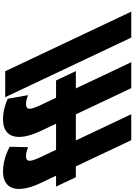

<svg xmlns="http://www.w3.org/2000/svg" viewBox="-46 -1092 915 1310"><g transform="rotate(-90 412.0 -437.5)"><path d="M-132.5 -513H-206.5L-142.7 -378H-68.7L110 0H287L108.3 -378H286.3L465 0H642L463.3 -378H581.3L517.5 -513H399.5L350.3 -617C316.8 -688 312.6 -718 357.6 -718C386.6 -718 417.2 -704 417.2 -704L392.5 -843C361.9 -857 310.4 -875 252.4 -875C124.4 -875 101 -772 171 -622L222.5 -513H44.5L-4.7 -617C-38.2 -688 -42.4 -718 2.6 -718C31.6 -718 62.2 -704 62.2 -704L65.1 -829C65.1 -829 -12.6 -875 -102.6 -875C-230.6 -875 -254 -772 -184 -622ZM810 0H987L580.4 -860H403.4Z"/></g></svg>

Font: Hussar
Style: BdOpOblFive
Weight: 700
Foundry: Cannot Into Space Fonts
Version: Version 2.00